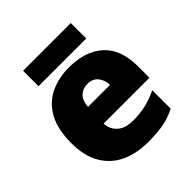

<svg xmlns="http://www.w3.org/2000/svg" viewBox="-196 -861 1010 1010"><g transform="rotate(-45 309.0 -355.5)"><path d="M315 -563Q436 -563 506 -500Q576 -437 576 -310V-225H235Q237 -182 267.5 -154Q298 -126 356 -126Q408 -126 451 -136Q494 -146 540 -168V-31Q500 -10 452.5 0Q405 10 333 10Q249 10 183.5 -19.5Q118 -49 80 -112Q42 -175 42 -273Q42 -373 76.5 -437Q111 -501 172.5 -532Q234 -563 315 -563ZM322 -433Q288 -433 265.5 -412Q243 -391 239 -345H403Q402 -382 381.5 -407.5Q361 -433 322 -433ZM487 -721V-606H132V-721Z"/></g></svg>

Font: Noto Sans Syriac Western Black
Style: Regular
Weight: 900
Designer: Patrick Giasson and the Monotype Design Team
Foundry: Monotype Imaging Inc.
Version: Version 3.000; ttfautohint (v1.8.4.7-5d5b)